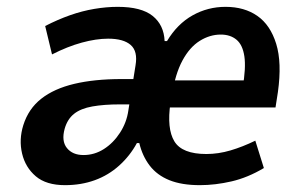

<svg xmlns="http://www.w3.org/2000/svg" viewBox="-20 -531 881 561"><path d="M170 10Q115 10 84.5 -16Q54 -42 44.5 -82.5Q35 -123 48 -165Q63 -213 100.5 -242.5Q138 -272 197 -286Q256 -300 335 -300H395L384 -226H330Q284 -226 250 -220Q216 -214 196.5 -198.5Q177 -183 169 -155Q159 -119 175.5 -98.5Q192 -78 224 -78Q256 -78 283.5 -95.5Q311 -113 330.5 -143Q350 -173 355 -208L376 -340Q383 -381 362 -399.5Q341 -418 296 -418Q261 -418 219 -406.5Q177 -395 132 -372L112 -455Q149 -474 184.5 -486.5Q220 -499 255.5 -505Q291 -511 324 -511Q393 -511 426 -484.5Q459 -458 461 -411H468Q498 -461 542.5 -486Q587 -511 639 -511Q694 -511 732 -484.5Q770 -458 787 -403Q804 -348 792 -262L785 -217H459L470 -296H706L689 -275Q699 -333 694 -366.5Q689 -400 671 -415Q653 -430 625 -430Q593 -430 563.5 -411.5Q534 -393 513 -354Q492 -315 482 -252L478 -230Q467 -155 489.5 -118Q512 -81 583 -81Q618 -81 653.5 -91.5Q689 -102 726 -120L751 -40Q704 -12 656.5 -1Q609 10 564 10Q511 10 475 -4.5Q439 -19 417.5 -47Q396 -75 387 -113H380Q360 -76 328.5 -47.5Q297 -19 257 -4.5Q217 10 170 10Z"/></svg>

Font: Nunito Sans 7pt Condensed
Style: Bold Italic
Weight: 700
Width: 3
Italic angle: -9°
Designer: Vernon Adams
Foundry: Vernon Adams
Version: Version 3.101;gftools[0.9.27]